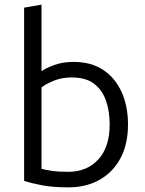

<svg xmlns="http://www.w3.org/2000/svg" viewBox="-20 -796 625 828"><path d="M275 12Q208 12 161 3Q114 -6 84 -16V-763L159 -776V-489Q177 -502 213.5 -515.5Q250 -529 298 -529Q373 -529 425 -494.5Q477 -460 504.5 -399Q532 -338 532 -259Q532 -175 500 -114.5Q468 -54 410 -21Q352 12 275 12ZM274 -55Q355 -55 404 -108.5Q453 -162 453 -259Q453 -316 437 -362Q421 -408 385.5 -435Q350 -462 289 -462Q246 -462 211 -447.5Q176 -433 159 -419V-68Q173 -64 201.5 -59.5Q230 -55 274 -55Z"/></svg>

Font: Ubuntu Sans
Style: Regular
Weight: 400
Designer: Dalton Maag Ltd
Foundry: Dalton Maag Ltd
Version: Version 1.006; ttfautohint (v1.8.4.7-5d5b)